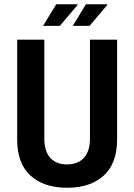

<svg xmlns="http://www.w3.org/2000/svg" viewBox="-20 -873 632 905"><path d="M296 12Q186 12 123.5 -45.5Q61 -103 61 -215V-686H189V-219Q189 -160 217 -129Q245 -98 296 -98Q347 -98 375.5 -129Q404 -160 404 -219V-686H532V-215Q532 -103 469 -45.5Q406 12 296 12ZM323 -751 385 -853H485L486 -850L402 -751ZM183 -751 245 -853H345L346 -850L262 -751Z"/></svg>

Font: Archivo Narrow
Style: Bold
Weight: 700
Designer: Hector Gatti
Foundry: Omnibus-Type
Version: Version 3.002